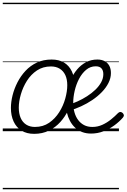

<svg xmlns="http://www.w3.org/2000/svg" viewBox="-20 -950 917 1390"><path d="M227 19Q173 19 135.5 -4.5Q98 -28 78.5 -70.5Q59 -113 59 -168Q59 -212 71 -260Q83 -308 106.5 -354Q130 -400 165 -437.5Q200 -475 247 -497Q294 -519 354 -519Q407 -519 443.5 -497Q480 -475 499.5 -434.5Q519 -394 519 -340Q519 -298 508 -249.5Q497 -201 474.5 -153.5Q452 -106 417 -67Q382 -28 334.5 -4.5Q287 19 227 19ZM233 -31Q292 -31 335.5 -61Q379 -91 408.5 -137.5Q438 -184 452.5 -236.5Q467 -289 467 -333Q467 -376 453 -406Q439 -436 412.5 -452.5Q386 -469 349 -469Q291 -469 247.5 -440Q204 -411 175 -365Q146 -319 131 -267Q116 -215 116 -171Q116 -128 129.5 -96.5Q143 -65 169.5 -48Q196 -31 233 -31ZM639 17Q604 17 575 6Q546 -5 524 -25.5Q502 -46 487 -74Q472 -102 464 -135.5Q456 -169 456 -205Q456 -246 465 -289.5Q474 -333 492.5 -374Q511 -415 538.5 -447.5Q566 -480 602.5 -499.5Q639 -519 685 -519Q716 -519 738 -507Q760 -495 771.5 -473.5Q783 -452 783 -421Q783 -385 765.5 -350Q748 -315 717.5 -283.5Q687 -252 648.5 -226Q610 -200 567.5 -180.5Q525 -161 483 -149L472 -190Q506 -200 541.5 -216Q577 -232 610.5 -253.5Q644 -275 670.5 -300.5Q697 -326 712.5 -354.5Q728 -383 728 -413Q728 -440 714.5 -455Q701 -470 673 -470Q634 -470 603.5 -444.5Q573 -419 552 -378.5Q531 -338 520.5 -292Q510 -246 510 -206Q510 -169 519 -137Q528 -105 545.5 -81.5Q563 -58 588.5 -44.5Q614 -31 649 -31Q687 -31 721 -46.5Q755 -62 784 -85.5Q813 -109 835 -132Q844 -140 852 -139.5Q860 -139 868 -132Q875 -125 876.5 -117Q878 -109 870 -99Q844 -69 808 -42.5Q772 -16 729 0.5Q686 17 639 17ZM0 410H841V420H0ZM0 -20H841V0H0ZM0 -505H841V-500H0ZM0 -930H841V-920H0Z"/></svg>

Font: Playwrite DE LA Guides
Style: Regular
Weight: 400
Designer: Veronika Burian, José Scaglione
Foundry: TypeTogether
Version: Version 1.003